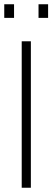

<svg xmlns="http://www.w3.org/2000/svg" viewBox="-33 -882 246 902"><path d="M69 0V-688H112V0ZM-13 -798V-862H33V-798ZM148 -798V-862H193V-798Z"/></svg>

Font: Saira ExtraCondensed ExtraLight
Style: Regular
Weight: 250
Width: 2
Designer: Hector Gatti with collaboration of the Omnibus-Type team
Foundry: Omnibus-Type
Version: Version 1.101